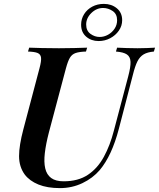

<svg xmlns="http://www.w3.org/2000/svg" viewBox="-20 -953 817 987"><path d="M639 -560Q652 -609 651 -635Q650 -661 632.5 -673Q615 -685 576 -688L582 -708Q600 -707 630.5 -706Q661 -705 687 -705Q712 -705 736 -706Q760 -707 777 -708L771 -688Q738 -685 718.5 -673.5Q699 -662 686.5 -637.5Q674 -613 663 -568L591 -291Q555 -153 493 -79Q457 -37 403.5 -11.5Q350 14 288 14Q223 14 177.5 -4.5Q132 -23 107 -56Q78 -96 78 -150.5Q78 -205 100 -288L183 -602Q193 -639 191 -656.5Q189 -674 173.5 -680.5Q158 -687 124 -688L130 -708Q154 -707 195.5 -706Q237 -705 283 -705Q324 -705 362 -706Q400 -707 428 -708L422 -688Q388 -687 369 -680.5Q350 -674 339.5 -656.5Q329 -639 319 -602L231 -271Q216 -213 210.5 -166.5Q205 -120 212.5 -87.5Q220 -55 243 -38Q266 -21 307 -21Q382 -21 432 -54.5Q482 -88 514 -147Q546 -206 565 -280ZM514 -933Q553 -933 580.5 -910.5Q608 -888 608 -849Q608 -820 591 -795.5Q574 -771 546.5 -756.5Q519 -742 487 -742Q449 -742 423 -764.5Q397 -787 397 -826Q397 -856 412.5 -880.5Q428 -905 454.5 -919Q481 -933 514 -933ZM492 -763Q515 -763 535.5 -774.5Q556 -786 569 -805.5Q582 -825 582 -849Q582 -881 559 -896.5Q536 -912 510 -912Q476 -912 449.5 -886Q423 -860 423 -827Q423 -795 445 -779Q467 -763 492 -763Z"/></svg>

Font: Playfair Display SemiBold
Style: Italic
Weight: 600
Italic angle: -14°
Designer: Claus Eggers Sørensen
Foundry: Claus Eggers Sørensen
Version: Version 1.203